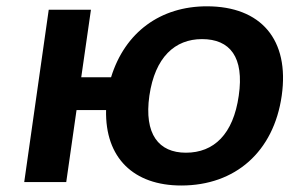

<svg xmlns="http://www.w3.org/2000/svg" viewBox="-20 -569 927 600"><path d="M546.4 10.7C715.3 10.7 835.4 -94.7 860.4 -270C885.3 -445.3 795.4 -549.3 626.5 -549.3C481.9 -549.3 370.6 -468.8 327.1 -327.6H233.9L264.2 -538.6H132.3L55.7 0H187L219.2 -225.1H311.5C308.1 -75.2 397.9 10.7 546.4 10.7ZM561 -91.8C476.1 -91.8 429.7 -149.4 446.8 -270C464.4 -390.6 526.9 -446.8 611.3 -446.8C698.7 -446.8 743.7 -390.6 726.1 -270C709 -149.4 648.4 -91.8 561 -91.8Z"/></svg>

Font: Winston SemiBold
Style: Italic
Weight: 600
Italic angle: -8.13011°
Designer: Vernon Adams, Kim Jin-seong, David Berlow, Cristiano Sobral
Foundry: The Winston Project Authors
Version: Version 3.004